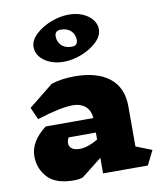

<svg xmlns="http://www.w3.org/2000/svg" viewBox="-96 -969 884 1056"><g transform="rotate(-10 345.5 -441.5)"><path d="M645 0H395V-87L282 2Q262 10 232 10Q130 10 84.5 -39.5Q39 -89 39 -159Q39 -199 62 -237.5Q85 -276 129 -309H395Q392 -353 365 -375.5Q338 -398 297 -398Q228 -398 95 -356L65 -424L202 -534Q257 -553 334 -553Q458 -553 527 -498.5Q596 -444 596 -339V-115L685 -80ZM395 -189V-228H243Q238 -219 236 -212.5Q234 -206 234 -196Q234 -177 249.5 -166Q265 -155 294 -155H293Q337 -155 395 -189ZM510 -785Q510 -748 475.5 -715Q441 -682 389.5 -662Q338 -642 289 -642Q247 -642 212.5 -656.5Q178 -671 158.5 -695.5Q139 -720 139 -750Q139 -787 173.5 -820Q208 -853 259.5 -873Q311 -893 360 -893Q403 -893 437 -878.5Q471 -864 490.5 -839.5Q510 -815 510 -785ZM269 -788Q269 -757 289.5 -736.5Q310 -716 347 -716Q380 -716 380 -748Q380 -779 359.5 -799Q339 -819 302 -819Q286 -819 277.5 -811Q269 -803 269 -788Z"/></g></svg>

Font: Inknut Antiqua Black
Style: Regular
Weight: 900
Designer: Claus Eggers Sørensen
Foundry: Claus Eggers Sørensen
Version: Version 1.003; ttfautohint (v1.8.2) -l 8 -r 50 -G 200 -x 14 